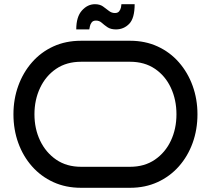

<svg xmlns="http://www.w3.org/2000/svg" viewBox="-20 -894 1004 914"><path d="M920 -350Q920 -277 897 -213.5Q874 -150 831.5 -102Q789 -54 730 -27Q671 0 599 0H366Q293 0 234 -27Q175 -54 132.5 -102Q90 -150 67 -213.5Q44 -277 44 -350Q44 -422 67 -485.5Q90 -549 132.5 -597.5Q175 -646 234 -673Q293 -700 366 -700H599Q671 -700 730 -673Q789 -646 831.5 -597.5Q874 -549 897 -485.5Q920 -422 920 -350ZM820 -350Q820 -419 793.5 -476Q767 -533 717.5 -566.5Q668 -600 599 -600H366Q297 -600 247.5 -566.5Q198 -533 171 -476Q144 -419 144 -350Q144 -281 171 -224.5Q198 -168 247.5 -134Q297 -100 366 -100H599Q668 -100 717.5 -134Q767 -168 793.5 -224.5Q820 -281 820 -350ZM621 -874Q621 -807 595 -780.5Q569 -754 532 -754Q507 -754 491.5 -764.5Q476 -775 464.5 -785.5Q453 -796 437 -796Q423 -796 416.5 -787.5Q410 -779 408 -769Q406 -759 405 -754H343Q343 -814 370 -844Q397 -874 432 -874Q455 -874 470 -863.5Q485 -853 498 -842.5Q511 -832 527 -832Q541 -832 547.5 -840.5Q554 -849 556 -859Q558 -869 558 -874Z"/></svg>

Font: Bruno Ace
Style: Regular
Weight: 400
Version: Version 1.100; ttfautohint (v1.8.4.7-5d5b);gftools[0.9.27]